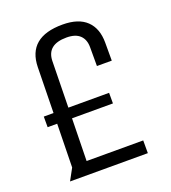

<svg xmlns="http://www.w3.org/2000/svg" viewBox="-124 -758 758 851"><g transform="rotate(-20 255.0 -332.5)"><path d="M428 -60V0H61L91 -55L95 -260H50V-310H96L100 -525Q103 -665 267 -665Q342 -665 380 -628.5Q418 -592 418 -525V-440H348V-529Q348 -565 327 -585Q306 -605 264 -605Q172 -605 170 -529L166 -310H358V-260H165L161 -60Z"/></g></svg>

Font: Unica One
Style: Regular
Weight: 400
Designer: Eduardo Rodriguez Tunni
Foundry: Eduardo Rodriguez Tunni
Version: Version 1.001